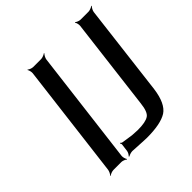

<svg xmlns="http://www.w3.org/2000/svg" viewBox="-176 -805 962 962"><g transform="rotate(-45 304.5 -324.5)"><path d="M183 -20 258 -629C259 -638 267 -653 273 -658L271 -660C265 -655 250 -649 241 -649H184C175 -649 160 -655 156 -660L154 -658C158 -653 162 -638 161 -629L86 -20C85 -11 78 4 72 9L74 11C79 6 95 0 104 0H161C170 0 184 6 189 11L191 9C187 4 182 -11 183 -20ZM535 -143 594 -629C595 -638 603 -653 609 -658L607 -660C601 -655 586 -649 577 -649H520C511 -649 496 -655 492 -660L490 -658C494 -653 498 -638 497 -629L437 -139C433 -102 424 -79 410 -70C395 -60 370 -55 332 -55L295 -57C281 -58 251 -64 234 -66C230 -66 227 -70 225 -72L221 -69C223 -67 226 -63 225 -59L220 -20C219 -11 212 2 206 6L209 9C213 5 229 0 238 0C294 3 326 5 336 5C401 5 449 -4 479 -23C508 -42 527 -82 535 -143Z"/></g></svg>

Font: Gamestation Storm Oblique 
Style: Italic
Weight: 400
Designer: Jonas Hecksher
Foundry: Jonas Hecksher, Playtypeª, e-types AS
Version: Version 1.003